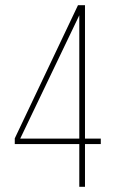

<svg xmlns="http://www.w3.org/2000/svg" viewBox="-20 -721 446 741"><path d="M369 -165H308V0H286V-165H37V-187L281 -701H308V-186H369ZM286 -662 58 -186H286Z"/></svg>

Font: Bebas Neue Light
Style: Regular
Weight: 300
Designer: Ryoichi Tsunekawa
Foundry: Ryoichi Tsunekawa
Version: Version 1.003;PS 001.003;hotconv 1.0.70;makeotf.lib2.5.58329